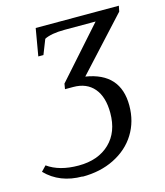

<svg xmlns="http://www.w3.org/2000/svg" viewBox="-121 -538 714 832"><g transform="rotate(-15 236.0 -121.5)"><path d="M146 216 147 215Q45 215 -18 150L4 127Q57 165 143 165Q231 165 283 115Q334 66 334 -20Q334 -92 301 -131Q268 -170 208 -170H171L175 -194L375 -419H236Q206 -419 183 -415Q157 -410 145 -403L119 -337H96L117 -459H490L485 -434L270 -200Q422 -176 422 -30Q422 42 387 98Q353 153 289 185Q227 216 146 216Z"/></g></svg>

Font: Libra Serif Modern
Style: Italic
Weight: 400
Italic angle: -12°
Designer: Stefan Peev, Context Ltd
Foundry: Stefan Peev, Context Ltd
Version: Version 1.000